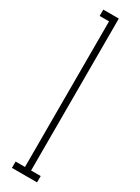

<svg xmlns="http://www.w3.org/2000/svg" viewBox="-204 -769 575 788"><g transform="rotate(30 84.0 -375.0)"><path d="M24.5 0V-30H69V-720H24.5V-750H98V-30H143.5V0Z"/></g></svg>

Font: Imbue 10pt Thin
Style: Regular
Weight: 100
Designer: Tyler Finck
Foundry: Etcetera Type Company
Version: Version 1.102; ttfautohint (v1.8.3)